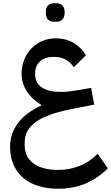

<svg xmlns="http://www.w3.org/2000/svg" viewBox="-20 -858 684 1182"><path d="M339 304Q271 304 216 287Q161 270 122.5 237Q84 204 63 155.5Q42 107 42 45Q42 -35 90.5 -100Q139 -165 233 -208V-213Q174 -249 143.5 -298Q113 -347 113 -404Q113 -449 128.5 -489Q144 -529 172 -558.5Q200 -588 238.5 -605Q277 -622 323 -622Q386 -622 433 -594Q480 -566 509 -518L435 -444Q411 -477 381.5 -492.5Q352 -508 312 -508Q256 -508 226 -480Q196 -452 196 -404Q196 -346 238.5 -319Q281 -292 355 -292Q378 -292 404.5 -295Q431 -298 461 -303L541 -317L560 -214L428 -188Q275 -159 203.5 -109.5Q132 -60 132 18V35Q132 110 187 149Q242 188 339 188Q407 188 468.5 164Q530 140 581 89L644 178Q519 304 339 304ZM312 -724Q289 -724 275.5 -738Q262 -752 262 -781Q262 -811 275.5 -824.5Q289 -838 312 -838H327Q350 -838 364 -824.5Q378 -811 378 -781Q378 -752 364 -738Q350 -724 327 -724Z"/></svg>

Font: IBM Plex Sans Arabic Medium
Style: Regular
Weight: 500
Designer: Mike Abbink, Paul van der Laan, Pieter van Rosmalen, Wael Morcos, Khajak Apelian
Foundry: Bold Monday
Version: Version 1.1